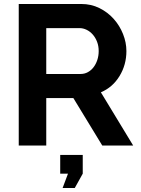

<svg xmlns="http://www.w3.org/2000/svg" viewBox="-20 -730 705 963"><path d="M294 213 321 141H282V47H395V141L355 213ZM74 0V-710H388Q437 -710 478.5 -689.5Q520 -669 550 -635.5Q580 -602 597 -559.5Q614 -517 614 -474Q614 -405 579.5 -348.5Q545 -292 486 -267L648 0H493L348 -238H212V0ZM212 -359H385Q404 -359 420.5 -368Q437 -377 449 -392.5Q461 -408 468 -429Q475 -450 475 -474Q475 -499 467 -520Q459 -541 445.5 -556.5Q432 -572 414.5 -580.5Q397 -589 379 -589H212Z"/></svg>

Font: Oxford Sans
Style: Bold
Weight: 700
Designer: Matt McInerney, Pablo Impallari, Rodrigo Fuenzalida
Foundry: Matt McInerney, Pablo Impallari, Rodrigo Fuenzalida
Version: Version 3.000g; ttfautohint (v1.5) -l 8 -r 28 -G 28 -x 14 -D